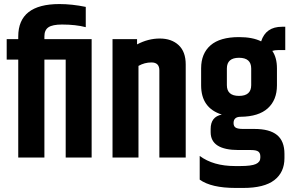

<svg xmlns="http://www.w3.org/2000/svg" viewBox="-20 -777 1436 947"><path d="M432 -584V0H304V-483H199V0H70V-483H13V-584H70V-597Q70 -757 273 -757Q335 -757 403 -743V-643Q353 -656 286 -656Q239 -656 219 -642.5Q199 -629 199 -598V-584Z M656 -558Q711 -587 768 -587Q826 -587 861 -554.5Q896 -522 896 -459V0H766V-430Q766 -469 727 -469Q693 -469 663 -452V0H535V-584H656Z M1219 -357V-439Q1219 -492 1159 -492Q1099 -492 1099 -439V-357Q1099 -304 1159 -304Q1219 -304 1219 -357ZM1387 -530H1352Q1335 -530 1323 -526Q1346 -493 1346 -440V-356Q1346 -284 1301 -243Q1256 -202 1167 -201Q1132 -201 1132 -170Q1132 -154 1142.5 -147.5Q1153 -141 1179 -141H1235Q1310 -141 1346.5 -111Q1383 -81 1383 -18V3Q1383 73 1333 111.5Q1283 150 1180 150H1142Q1022 150 965 109V-8Q1032 42 1139 42H1165Q1220 42 1242 32Q1264 22 1264 1V-6Q1264 -22 1254 -29.5Q1244 -37 1218 -37H1157Q1019 -37 1019 -125V-141Q1019 -201 1074 -212Q972 -244 972 -356V-440Q972 -513 1018.5 -553.5Q1065 -594 1159 -594Q1226 -594 1268 -573Q1291 -645 1371 -645H1387Z"/></svg>

Font: Khand ExtraBold
Style: Regular
Weight: 800
Designer: Sanchit Sawaria and Jyotish Sonowal (Devanagari), Satya Rajpurohit (Latin)
Foundry: Indian Type Foundry
Version: Version 2.000;PS 1.0;hotconv 1.0.79;makeotf.lib2.5.61930